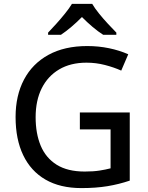

<svg xmlns="http://www.w3.org/2000/svg" viewBox="-20 -962 767 992"><path d="M392.6 -380.9H650.4V-28.8Q594.2 -9.8 534.7 0Q475.1 9.8 400.9 9.8Q290.5 9.8 214.8 -34.2Q139.2 -78.1 99.9 -160.2Q60.5 -242.2 60.5 -357.4Q60.5 -468.3 104 -550.8Q147.5 -633.3 230.5 -678.7Q313.5 -724.1 430.7 -724.1Q489.3 -724.1 543.2 -712.9Q597.2 -701.7 642.6 -681.6L606.4 -597.2Q568.4 -614.3 522.2 -626.2Q476.1 -638.2 426.8 -638.2Q344.7 -638.2 285.9 -603.5Q227.1 -568.8 195.6 -505.9Q164.1 -442.9 164.1 -356.4Q164.1 -272 190.4 -209Q216.8 -146 272.9 -110.8Q329.1 -75.7 417.5 -75.7Q461.9 -75.7 493.4 -80.6Q524.9 -85.4 551.3 -92.3V-293.5H392.6ZM456.5 -941.9Q469.2 -919.9 491.5 -892.3Q513.7 -864.7 538.1 -838.6Q562.5 -812.5 581.1 -793.5V-782.2H513.2Q486.8 -798.8 458.3 -823Q429.7 -847.2 403.3 -874Q377 -847.2 349.1 -823.5Q321.3 -799.8 294.9 -782.2H228.5V-793.5Q247.1 -813 270.8 -839.1Q294.4 -865.2 316.4 -892.6Q338.4 -919.9 351.6 -941.9Z"/></svg>

Font: Open Sans Medium
Style: Regular
Weight: 500
Designer: Monotype Design Team
Foundry: Monotype Imaging Inc.
Version: Version 3.000